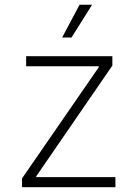

<svg xmlns="http://www.w3.org/2000/svg" viewBox="-20 -780 573 800"><path d="M71.8 0H460.9V-42H131.3V-45.9L448.2 -506.8V-545.9H88.9V-503.9H391.6V-500L71.8 -36.6ZM238.8 -623.5H277.8L363.8 -760.3H311.5Z"/></svg>

Font: Raveo ExtraLight
Style: Regular
Weight: 200
Designer: Jakub Foglar, Rasmus Andersson (Inter)
Foundry: Jakubfoglar.com
Version: Version 1.100;Glyphs 3.2.3 (3260)